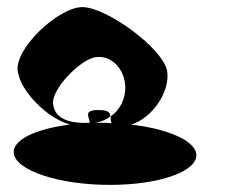

<svg xmlns="http://www.w3.org/2000/svg" viewBox="-20 -715 682 541"><path d="M19 -282C26 -234 147 -194 290 -194C433 -194 540 -234 533 -282C527 -320 451 -352 350 -364C408 -382 460 -456 451 -514C441 -578 280 -695 212 -695C145 -695 20 -578 30 -514C39 -456 113 -382 177 -364C80 -352 13 -320 19 -282ZM130 -419C121 -462 208 -549 250 -554C294 -560 331 -521 333 -471C334 -437 318 -405 292 -387C292 -381 291 -373 295 -368C285 -369 273 -369 263 -369C252 -369 242 -369 232 -368L231 -369C186 -367 137 -375 130 -419ZM232 -368C257 -368 275 -375 291 -387C290 -397 287 -405 257 -405C209 -405 236 -381 232 -368Z"/></svg>

Font: Ampere
Style: SCRevIta
Weight: 400
Version: Version 1